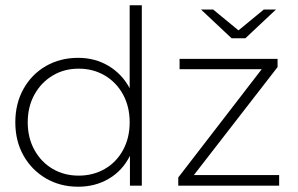

<svg xmlns="http://www.w3.org/2000/svg" viewBox="-20 -703 1130 727"><path d="M517 -683V0H472V-113Q444 -57 392.5 -26.5Q341 4 276 4Q208 4 154 -27.5Q100 -59 69 -114Q38 -169 38 -240Q38 -311 69 -366.5Q100 -422 154 -453Q208 -484 276 -484Q340 -484 391 -453.5Q442 -423 471 -369V-683ZM278 -38Q333 -38 377 -63.5Q421 -89 446 -135Q471 -181 471 -240Q471 -299 446 -345Q421 -391 377 -417Q333 -443 278 -443Q223 -443 179.5 -417Q136 -391 110.5 -345Q85 -299 85 -240Q85 -181 110.5 -135Q136 -89 179.5 -63.5Q223 -38 278 -38ZM1037 -40V0H655V-31L971 -441H660V-480H1031V-449L714 -40ZM1025 -667 909 -558H857L741 -667H787L883 -588L979 -667Z"/></svg>

Font: Montserrat Ace
Style: Light
Weight: 300
Designer: Julieta Ulanovsky
Foundry: Julieta Ulanovsky
Version: Version 1